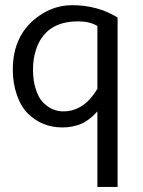

<svg xmlns="http://www.w3.org/2000/svg" viewBox="-20 -487 558 747"><path d="M222.7 8.8Q143.6 8.8 88.9 -44.9Q61.5 -71.8 45.7 -117.4Q29.8 -163.1 29.8 -215.8Q29.8 -356 134.3 -426.8Q192.4 -466.8 260.7 -466.8Q359.9 -466.8 437.5 -418.9V240.2H358.9V-53.7Q327.1 -18.1 294.4 -4.6Q261.7 8.8 222.7 8.8ZM226.6 -53.7Q306.6 -53.7 358.9 -141.6V-385.7Q330.6 -403.8 283.2 -403.8Q154.3 -403.8 119.1 -290.5Q108.4 -257.3 108.4 -215.8Q108.4 -174.3 118.9 -140.9Q129.4 -107.4 147 -88.9Q181.2 -53.7 226.6 -53.7Z"/></svg>

Font: Molengo
Style: Regular
Weight: 400
Designer: moyogo
Foundry: moyogo
Version: Version 0.11; ttfautohint (v0.8) -G 32 -r 16 -x